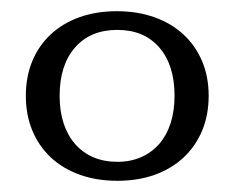

<svg xmlns="http://www.w3.org/2000/svg" viewBox="-20 -660 416 341"><path d="M187.5 -640.1Q224.1 -640.1 254.2 -629.4Q284.2 -618.7 305.7 -598.9Q327.1 -579.1 338.9 -551.5Q350.6 -523.9 350.6 -489.7Q350.6 -455.6 338.9 -427.7Q327.1 -399.9 305.9 -380.1Q284.7 -360.4 254.9 -349.6Q225.1 -338.9 188.5 -338.9Q151.9 -338.9 121.8 -349.6Q91.8 -360.4 70.6 -380.1Q49.3 -399.9 37.6 -427.7Q25.9 -455.6 25.9 -489.7Q25.9 -523.9 37.4 -551.5Q48.8 -579.1 70.1 -598.9Q91.3 -618.7 121.1 -629.4Q150.9 -640.1 187.5 -640.1ZM188.5 -606.9Q140.6 -606.9 113.3 -575.7Q85.9 -544.4 85.9 -489.7Q85.9 -462.4 93 -440.9Q100.1 -419.4 113.5 -404.1Q127 -388.7 146 -380.6Q165 -372.6 188.5 -372.6Q211.9 -372.6 230.7 -380.9Q249.5 -389.2 262.7 -404.3Q275.9 -419.4 283 -441.2Q290 -462.9 290 -490.2Q290 -544.4 262.9 -575.7Q235.8 -606.9 188.5 -606.9Z"/></svg>

Font: Kameron
Style: Regular
Weight: 400
Version: Version 1.000